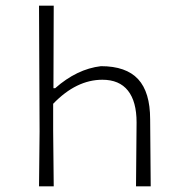

<svg xmlns="http://www.w3.org/2000/svg" viewBox="-20 -659 619 679"><path d="M342 -377Q250 -377 168 -292V-197L170 0H118L120 -194L118 -639H170L169 -347H175Q252 -415 337 -425Q426 -425 468.5 -379Q511 -333 511 -237L513 0H461L463 -226Q463 -300 432.5 -338.5Q402 -377 342 -377Z"/></svg>

Font: t
Style: Regular
Weight: 300
Designer: Juan Pablo del Peral
Foundry: Huerta Tipografica
Version: Version 2.004; ttfautohint (v1.8.1)